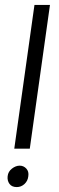

<svg xmlns="http://www.w3.org/2000/svg" viewBox="-20 -770 241 780"><path d="M48 -10Q66 -10 79.5 -22.5Q93 -35 95 -54Q98 -73 87 -85Q76 -97 60 -97Q44 -97 28.5 -85Q13 -73 11 -54Q9 -36 18.5 -23Q28 -10 48 -10ZM120 -750 38 -166H101L183 -750Z"/></svg>

Font: Josefin Slab Thin SemiBold
Style: Italic
Weight: 600
Italic angle: -12°
Version: Version 2.000